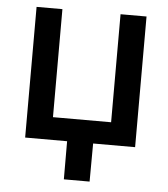

<svg xmlns="http://www.w3.org/2000/svg" viewBox="-51 -582 686 784"><g transform="rotate(5 292.5 -190.0)"><path d="M67.4 0V-535.6H173.3V-92.8H411.6V-535.6H518.1V0ZM239.7 156.2 239.3 -31.2H346.2L345.2 156.2Z"/></g></svg>

Font: Inter 20pt Medium
Style: Regular
Weight: 500
Version: Version 4.001;git-66647c0bb